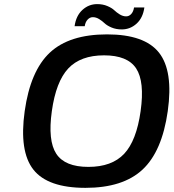

<svg xmlns="http://www.w3.org/2000/svg" viewBox="-20 -886 837 926"><path d="M496.1 -720.2Q677.2 -720.2 746.8 -632.1Q816.4 -543.9 789.1 -350.1Q761.7 -155.8 667.2 -67.9Q572.8 20 392.1 20Q210.4 20 141.1 -67.9Q71.8 -155.8 99.1 -350.1Q126.5 -544.4 220.5 -632.3Q314.5 -720.2 496.1 -720.2ZM636.7 -555.9Q595.2 -619.1 481.9 -619.1Q368.7 -619.1 309.3 -555.9Q250 -492.7 230 -350.1Q210 -207.5 251.5 -144.3Q293 -81.1 406.2 -81.1Q519.5 -81.1 578.9 -144.3Q638.2 -207.5 658.2 -350.1Q678.2 -492.7 636.7 -555.9ZM339.8 -759.8Q346.7 -810.1 377.4 -838.1Q408.2 -866.2 448.7 -866.2Q476.1 -866.2 497.8 -856.9Q519.5 -847.7 531 -836.7Q542.5 -825.7 557.6 -816.4Q572.8 -807.1 588.4 -807.1Q602.5 -807.1 613 -818.6Q623.5 -830.1 626.5 -850.1H676.3Q669.4 -799.8 638.7 -772Q607.9 -744.1 567.4 -744.1Q539.6 -744.1 517.8 -753.4Q496.1 -762.7 484.6 -773.7Q473.1 -784.7 458.3 -793.9Q443.4 -803.2 427.7 -803.2Q413.6 -803.2 402.6 -791.5Q391.6 -779.8 388.7 -759.8Z"/></svg>

Font: Fivo Sans Med
Style: Regular
Weight: 450
Designer: Alexander Slobzheninov
Foundry: Alexander Slobzheninov
Version: 1.0